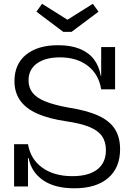

<svg xmlns="http://www.w3.org/2000/svg" viewBox="-20 -1006 705 1036"><path d="M381.5 10Q275 10 212 -33.8Q149 -77.5 134.5 -153H117L131 -228Q145 -146.5 208.5 -101Q272 -55.5 370.5 -55.5Q458.5 -55.5 505 -91.8Q551.5 -128 551.5 -196Q551.5 -241 530.5 -271.2Q509.5 -301.5 462.8 -320.8Q416 -340 338 -351.5Q241.5 -365.5 179.8 -393.5Q118 -421.5 88 -465Q58 -508.5 58 -568.5Q58 -660 120.8 -711Q183.5 -762 293.5 -762Q362.5 -762 410.8 -742.2Q459 -722.5 487 -685.5Q515 -648.5 523.5 -597.5H540.5L526 -524Q513 -605 453.8 -650.8Q394.5 -696.5 303.5 -696.5Q225 -696.5 179.5 -663.8Q134 -631 134 -572Q134 -533.5 155.5 -505.8Q177 -478 224.5 -458.8Q272 -439.5 349.5 -425.5Q449.5 -410 510.5 -382Q571.5 -354 599.8 -309.8Q628 -265.5 628 -201Q628 -101 563.5 -45.5Q499 10 381.5 10ZM56 0V-228H131V0ZM526 -524V-752H601V-524ZM366 -834 511.5 -943 481 -985.5 344 -899.5 207 -985.5 176.5 -943 321.5 -834Z"/></svg>

Font: Hepta Slab
Style: Regular
Weight: 400
Designer: Michael LaGattuta
Foundry: Michael LaGattuta
Version: Version 1.100